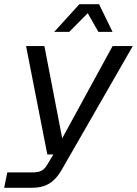

<svg xmlns="http://www.w3.org/2000/svg" viewBox="-25 -751 657 921"><path d="M-5 150 10 76H131Q159 76 174.5 67.5Q190 59 201 40L231 -10H202L100 -530H188L281 -48L254 -52L515 -530H612L269 67Q244 110 210.5 130Q177 150 124 150ZM235 -598 356 -731H450L515 -598H447L390 -698H406L307 -598Z"/></svg>

Font: Geist Mono
Style: Italic
Weight: 400
Italic angle: -12°
Monospace: yes
Designer: Basement.studio, Andrés Briganti, Mateo Zaragoza
Foundry: Basement.studio, Vercel, Andrés Briganti, Guido Ferreyra, Mateo Zaragoza
Version: Version 1.500